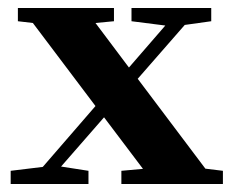

<svg xmlns="http://www.w3.org/2000/svg" viewBox="-20 -462 588 482"><path d="M6.8 0V-33.2L87.4 -43L219.7 -195.8L62.5 -404.3L24.9 -408.7V-441.9H266.1V-408.7L219.7 -404.3L303.7 -292.5L395 -397.9L310.1 -408.7V-441.9H510.3V-408.7L443.8 -399.4L325.7 -264.2L495.6 -38.6L539.6 -33.2V0H284.7V-33.2L338.9 -38.1L241.2 -167.5L133.3 -43.9L202.1 -33.2V0Z"/></svg>

Font: Elstob 10pt
Style: Bold
Weight: 700
Designer: Peter S. Baker
Version: Version 1.015